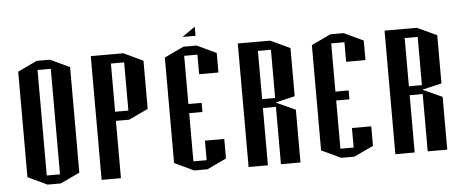

<svg xmlns="http://www.w3.org/2000/svg" viewBox="-47 -730 2122 881"><g transform="rotate(-5 1014.5 -289.5)"><path d="M200 -528 289 -486V0L200 42H139L50 0V-486L139 -528ZM200 0V-486H139V0Z M538 -528 627 -486V-264L538 -222H477V42H388V-528H477ZM538 -264V-486H477V-264Z M815 -579 875 -621V-579ZM726 -492 815 -534H876L965 -492V-402H876V-492H815V-291V-270H876V-228H815V-6H876V-96H965V-6L876 36H815L726 -6Z M1304 -485V-263L1214 -242L1304 -201V42H1214V-222H1154V42H1065V-527H1154H1214ZM1214 -263V-485H1154V-263Z M1403 -490 1492 -532H1553L1642 -490V-400H1553V-490H1492V-289V-268H1553V-227H1492V-5H1553V-95H1642V-5L1553 37H1492L1403 -5Z M1980 -485V-263L1890 -242L1980 -201V42H1890V-222H1830V42H1741V-527H1830H1890ZM1890 -263V-485H1830V-263Z"/></g></svg>

Font: Frankia
Style: Regular
Weight: 400
Version: Version 001.000